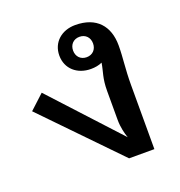

<svg xmlns="http://www.w3.org/2000/svg" viewBox="-99 -593 637 678"><g transform="rotate(-20 219.0 -254.0)"><path d="M255 -463.3C277.5 -463.3 292.5 -447.5 292.5 -425C292.5 -402.5 277.5 -386.7 255 -386.7C232.5 -386.7 217.5 -402.5 217.5 -425C217.5 -447.5 232.5 -463.3 255 -463.3ZM8.3 -273.3 273.3 0H368.3V-241.7C368.3 -301.7 375 -340.8 375 -387.5C375 -460 335 -507.5 255 -507.5C204.2 -507.5 165.8 -475 165.8 -425C165.8 -375 204.2 -342.5 255 -342.5C270.8 -342.5 285 -345 297.5 -350.8C292.5 -318.3 281.7 -299.2 281.7 -250V-141.7C281.7 -113.3 288.3 -88.3 294.2 -71.7L62.5 -323.3Z"/></g></svg>

Font: Boon Medium
Style: Regular
Weight: 500
Designer: Sungsit Sawaiwan
Foundry: FontUni
Version: Version 2.0